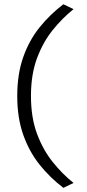

<svg xmlns="http://www.w3.org/2000/svg" viewBox="-20 -786 418 924"><path d="M285 118Q221 69.5 170.8 6.8Q120.5 -56 91.8 -137.5Q63 -219 63 -324Q63 -429.5 91.8 -511Q120.5 -592.5 170.8 -654.8Q221 -717 285 -765.5L334 -742Q280.5 -699.5 233.8 -641.5Q187 -583.5 158 -505.5Q129 -427.5 129 -324Q129 -220.5 158 -142.5Q187 -64.5 233.8 -6.2Q280.5 52 334 94.5Z"/></svg>

Font: Heraclito Light
Style: Regular
Weight: 300
Designer: Kostas Bartsokas (font) & Cristiano Sobral (main changes)
Foundry: Kostas Bartsokas (font) & Cristiano Sobral (main changes)
Version: Version 1.00;July 8, 2020;FontCreator 13.0.0.2655 64-bit